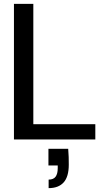

<svg xmlns="http://www.w3.org/2000/svg" viewBox="-20 -720 534 991"><path d="M52 0V-700H152V-79H472V0ZM231 251V207Q256 207 267 192Q278 177 278 148V134H230V48H332Q334 70 334.5 91Q335 112 335 130Q335 192 308.5 221.5Q282 251 231 251Z"/></svg>

Font: DM Sans 36pt Medium
Style: Regular
Weight: 500
Designer: Colophon Foundry, Jonny Pinhorn
Foundry: Colophon Foundry
Version: Version 4.004;gftools[0.9.30]